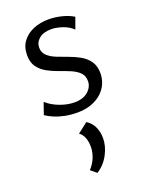

<svg xmlns="http://www.w3.org/2000/svg" viewBox="-136 -492 651 851"><g transform="rotate(-20 189.0 -66.0)"><path d="M181.6 8.9Q152.1 8.9 124.8 3.6Q97.5 -1.8 75.1 -11.3Q52.8 -20.7 37.3 -31.4L56.6 -87.1Q80.7 -64.9 116.5 -51.4Q152.3 -37.9 185.5 -37.9Q226.2 -37.9 249.6 -58.5Q272.9 -79.2 272.9 -106.8Q272.9 -132.2 257.4 -147.4Q241.8 -162.7 217.2 -173Q192.6 -183.3 165.6 -192.6Q138.7 -201.8 114.1 -215.4Q89.5 -229.1 73.9 -250.5Q58.3 -271.9 58.3 -306Q58.3 -344.7 77.9 -370.7Q97.5 -396.7 130 -410.1Q162.4 -423.4 201.6 -423.4Q232.4 -423.4 263.6 -415.5Q294.9 -407.7 317.7 -393.4L298.3 -340Q279 -359.1 249.9 -368.8Q220.8 -378.4 198.5 -378.4Q160.9 -378.4 140.6 -361.3Q120.2 -344.3 120.2 -319.4Q120.2 -296 136 -281.3Q151.7 -266.5 176.3 -256.5Q200.9 -246.6 228.5 -236.9Q256.1 -227.1 280.6 -213.4Q305.2 -199.6 321 -177.3Q336.7 -155 336.7 -120.2Q336.7 -94.1 326.2 -70.5Q315.7 -46.9 295.6 -29.2Q275.6 -11.5 246.8 -1.3Q218.1 8.9 181.6 8.9ZM173.2 290.4 145.5 267.5Q164.7 247.5 175 222.1Q185.3 196.7 185.3 170.9Q185.3 146.5 177.9 127.8Q170.5 109.1 155.9 99.1L203.9 61.7Q228.5 77.9 238.8 101.9Q249.2 125.8 249.2 153.5Q249.2 191.7 229.1 229.5Q209 267.4 173.2 290.4Z"/></g></svg>

Font: Ysabeau
Style: Bold
Weight: 700
Designer: Christian Thalmann (Catharsis Fonts)
Version: Version 2.000;gftools[0.9.27.dev2+g8671c4b]